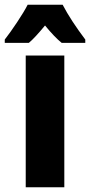

<svg xmlns="http://www.w3.org/2000/svg" viewBox="-57 -786 378 806"><path d="M206 -766H59C42 -731 -10 -654 -37 -620V-606H64C81 -620 104 -645 132 -679C159 -646 182 -622 202 -606H301V-620C261 -673 229 -722 206 -766ZM213 0V-553H51V0Z"/></svg>

Font: Noto Sans Telugu ExtraCondensed Black
Style: Regular
Weight: 900
Width: 2
Designer: Jelle Bosma - Monotype Design Team
Foundry: Monotype Imaging Inc.
Version: Version 2.005